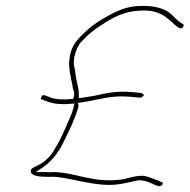

<svg xmlns="http://www.w3.org/2000/svg" viewBox="-20 -633 647 655"><path d="M122 -294H123L143 -286C158 -281 173 -278 189 -278H190C200 -277 211 -278 222 -279L234 -280L230 -263C227 -251 222 -240 218 -230L209 -210C202 -191 193 -175 186 -159L178 -144C176 -139 172 -134 169 -129L161 -115C155 -104 139 -89 132 -83C106 -62 85 -65 85 -48C85 -36 106 -30 133 -30C143 -30 151 -29 156 -30H157C163 -30 170 -30 177 -29C231 -22 276 -7 332 -3C384 1 415 -11 452 -18H454C477 -18 496 -8 511 -1L521 2C532 4 541 -9 531 -12H530L520 -17C513 -20 507 -21 498 -25C486 -30 471 -35 457 -33H456C445 -33 422 -27 406 -23V-22H405C298 -5 239 -46 160 -46C155 -45 146 -45 138 -46H102L129 -64C145 -75 160 -91 173 -108C175 -113 180 -119 184 -124C199 -151 210 -176 225 -207L233 -227C238 -238 243 -252 246 -264L248 -271L246 -282L260 -284C311 -291 357 -309 422 -303L456 -300C457 -300 459 -299 464 -302C476 -308 469 -314 460 -316L428 -319C377 -323 345 -316 301 -306L249 -298V-308C250 -334 239 -356 237 -386L234 -403C233 -407 231 -413 232 -420L233 -439L234 -440C238 -457 245 -477 256 -489L268 -501C279 -514 296 -526 307 -535C344 -559 385 -591 448 -596C543 -606 561 -552 593 -537H594C602 -533 611 -547 604 -551C586 -560 571 -579 559 -589C545 -600 519 -610 489 -612C412 -618 373 -593 326 -566C306 -554 289 -541 276 -529C249 -504 223 -480 218 -438V-437C215 -424 215 -409 217 -398L219 -379H220C222 -361 226 -352 229 -330C231 -324 235 -317 232 -305L230 -296C218 -295 207 -293 192 -294C179 -294 165 -296 152 -300V-301L132 -308C129 -308 128 -309 125 -308C125 -308 114 -294 122 -294Z"/></svg>

Font: Stray Cat
Style: ExLtExtObl
Weight: 200
Version: Version 1.0